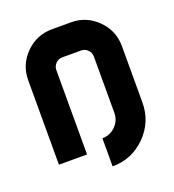

<svg xmlns="http://www.w3.org/2000/svg" viewBox="-133 -739 852 940"><g transform="rotate(-20 293.0 -269.0)"><path d="M390.6 -146.5V-439.5Q390.6 -459.5 376.2 -473.9Q361.8 -488.3 341.8 -488.3H244.1Q224.1 -488.3 209.7 -473.9Q195.3 -459.5 195.3 -439.5V0H48.8V-439.5Q48.8 -520.5 106 -577.6Q163.1 -634.8 244.1 -634.8H341.8Q422.9 -634.8 480 -577.6Q537.1 -520.5 537.1 -439.9V-146.5Q537.1 -45.4 465.6 26.1Q394 97.7 293 97.7V-48.8Q333.5 -48.8 362.1 -77.4Q390.6 -106 390.6 -146.5Z"/></g></svg>

Font: Audex
Style: Regular
Weight: 400
Designer: GGBotNet
Foundry: GGBotNet
Version: 1.00